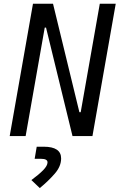

<svg xmlns="http://www.w3.org/2000/svg" viewBox="-20 -713 626 1006"><path d="M359.9 0 221.2 -568.4H214.4L114.3 0H30.8L152.8 -693.4H257.8L396 -125H402.8L502.9 -693.4H586.4L464.4 0ZM188.5 272.5 144.5 230.5Q183.6 201.7 206.3 178.5Q229 155.3 229 137.7Q229 119.1 194.8 119.1H161.6L172.4 55.7H209Q300.3 55.7 300.3 117.2Q300.3 158.7 266.8 197Q233.4 235.4 188.5 272.5Z"/></svg>

Font: Cascadia Code NF SemiLight
Style: Italic
Weight: 350
Italic angle: -10°
Monospace: yes
Designer: Aaron Bell
Foundry: Saja Typeworks
Version: Version 2404.023; ttfautohint (v1.8.4)